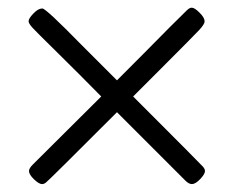

<svg xmlns="http://www.w3.org/2000/svg" viewBox="-20 -504 592 488"><path d="M53.7 -69.3Q53.7 -76.2 63.5 -85.9L237.3 -258.8Q184.6 -312.5 119.1 -377Q72.3 -422.9 62.5 -433.6Q52.7 -444.3 52.7 -450.2Q52.7 -457 64.9 -469.7Q77.1 -482.4 86.9 -482.4H87.9Q96.7 -482.4 186.5 -390.6Q240.2 -336.9 277.3 -299.8Q343.8 -366.2 412.1 -435.5Q448.2 -471.7 455.1 -478Q461.9 -484.4 466.8 -484.4H467.8Q474.6 -484.4 487.3 -471.7Q500 -459 500 -450.2V-449.2Q500 -442.4 485.8 -427.2Q471.7 -412.1 388.7 -329.1Q345.7 -286.1 318.4 -258.8Q493.2 -84 496.1 -80.1Q501 -74.2 501 -69.3Q501 -61.5 488.8 -48.8Q476.6 -36.1 467.8 -36.1Q460 -36.1 451.2 -44.9L277.3 -218.8Q103.5 -44.9 96.7 -40Q91.8 -36.1 86.9 -36.1Q79.1 -36.1 66.4 -48.3Q53.7 -60.5 53.7 -69.3Z"/></svg>

Font: Goudy Bookletter 1911
Style: Regular
Weight: 400
Version: Version 2010.07.03